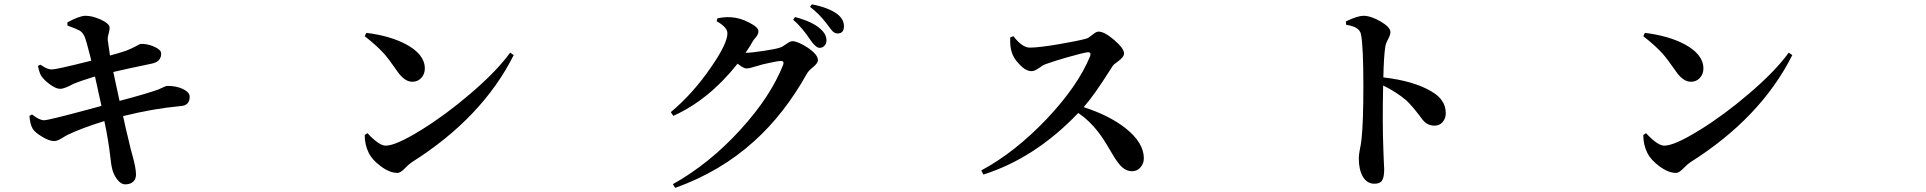

<svg xmlns="http://www.w3.org/2000/svg" viewBox="-20 -828 9040 901"><path d="M527.3 10.7Q509.8 -13.7 503.9 -46.9Q502 -54.7 498 -88.9Q492.2 -138.7 487.3 -166Q480.5 -210 469.7 -259.8Q362.3 -226.6 299.8 -196.3Q289.1 -191.4 272.5 -180.7Q249 -166 234.4 -166Q210 -166 175.8 -187.5Q143.6 -207 133.8 -223.6Q121.1 -243.2 118.2 -284.2L129.9 -291Q165 -263.7 186.5 -263.7Q207 -263.7 391.6 -313.5Q435.5 -325.2 456.1 -331.1Q437.5 -415 425.8 -468.8Q422.9 -467.8 418 -466.8Q352.5 -446.3 327.1 -435.5Q319.3 -431.6 305.7 -424.8Q277.3 -411.1 261.7 -411.1Q243.2 -411.1 215.3 -431.2Q187.5 -451.2 172.9 -472.7Q164.1 -488.3 158.2 -518.6L168.9 -524.4Q171.9 -522.5 178.7 -518.6Q204.1 -502 222.7 -502Q244.1 -502 399.4 -541Q405.3 -542 408.2 -543Q407.2 -548.8 404.3 -560.5Q384.8 -638.7 376.5 -657.2Q368.2 -675.8 353.5 -684.6Q341.8 -691.4 296.9 -708L295.9 -722.7Q352.5 -753.9 381.8 -753.9Q412.1 -753.9 450.2 -737.3Q491.2 -718.8 494.1 -701.2Q495.1 -689.5 490.2 -671.9Q484.4 -652.3 485.8 -638.7Q487.3 -625 492.2 -594.7Q495.1 -577.1 496.1 -567.4Q536.1 -578.1 571.3 -589.8Q594.7 -598.6 624 -614.3Q637.7 -622.1 640.6 -622.1Q668.9 -623 700.2 -610.4Q736.3 -595.7 736.3 -576.2Q736.3 -538.1 691.4 -529.3Q578.1 -505.9 511.7 -490.2Q515.6 -471.7 523.4 -435.5Q535.2 -379.9 541 -354.5Q669.9 -388.7 723.6 -408.2Q732.4 -412.1 745.1 -418Q757.8 -423.8 762.7 -424.8Q803.7 -425.8 836.9 -411.1Q870.1 -395.5 870.1 -374Q870.1 -332 826.2 -330.1Q699.2 -318.4 557.6 -283.2Q568.4 -230.5 586.9 -156.2Q591.8 -135.7 593.8 -127Q596.7 -116.2 601.6 -98.6Q618.2 -39.1 618.2 -8.8Q618.2 10.7 606.4 23.4Q593.8 36.1 570.3 37.1Q546.9 38.1 527.3 10.7Z M1844.7 -16.6Q1808.6 -16.6 1765.6 -48.8Q1726.6 -78.1 1710.9 -109.4Q1691.4 -148.4 1691.4 -194.3L1704.1 -203.1Q1705.1 -202.1 1708 -199.2Q1759.8 -144.5 1790 -144.5Q1837.9 -144.5 1956.1 -217.8Q2070.3 -288.1 2186.5 -387.7Q2311.5 -494.1 2374 -581.1L2390.6 -569.3Q2243.2 -275.4 1912.1 -66.4Q1900.4 -58.6 1882.8 -41Q1860.4 -16.6 1844.7 -16.6ZM1915 -444.3Q1877.9 -444.3 1843.8 -494.1Q1842.8 -496.1 1839.8 -500Q1803.7 -551.8 1782.2 -576.2Q1749 -613.3 1691.4 -658.2L1699.2 -673.8Q1808.6 -660.2 1883.8 -621.1Q1973.6 -573.2 1973.6 -506.8Q1973.6 -480.5 1957 -462.4Q1940.4 -444.3 1915 -444.3Z M3148.4 53.7 3137.7 36.1Q3307.6 -58.6 3454.1 -218.8Q3596.7 -375 3655.3 -524.4Q3661.1 -542 3644.5 -542Q3630.9 -542 3591.8 -533.2Q3553.7 -525.4 3534.2 -518.6Q3530.3 -517.6 3523.4 -515.6Q3497.1 -506.8 3482.4 -506.8Q3468.8 -506.8 3441.4 -529.3Q3306.6 -359.4 3139.6 -284.2L3127.9 -301.8Q3232.4 -389.6 3315.4 -510.7Q3393.6 -623 3393.6 -671.9Q3393.6 -700.2 3342.8 -728.5L3346.7 -741.2L3347.7 -742.2Q3379.9 -749 3409.2 -747.1Q3452.1 -745.1 3496.1 -721.7Q3539.1 -700.2 3539.1 -681.6Q3539.1 -667 3526.4 -652.3Q3516.6 -641.6 3511.7 -632.8Q3503.9 -617.2 3484.4 -588.9Q3480.5 -583 3478.5 -580.1Q3502.9 -580.1 3561.5 -588.9Q3621.1 -597.7 3639.6 -604.5Q3650.4 -607.4 3668 -620.1Q3687.5 -634.8 3698.2 -634.8Q3722.7 -634.8 3768.6 -605.5Q3818.4 -572.3 3818.4 -545.9Q3818.4 -531.2 3793.9 -511.7Q3773.4 -495.1 3766.6 -482.4Q3660.2 -292 3518.6 -165Q3361.3 -22.5 3148.4 53.7ZM3826.2 -603.5Q3808.6 -603.5 3784.2 -638.7Q3745.1 -698.2 3702.1 -735.4L3710.9 -748Q3795.9 -725.6 3832 -690.4Q3858.4 -667 3858.4 -637.7Q3858.4 -623 3849.1 -613.3Q3839.8 -603.5 3826.2 -603.5ZM3910.2 -670.9Q3899.4 -670.9 3888.7 -679.7Q3882.8 -685.5 3868.2 -705.1Q3866.2 -708 3865.2 -709Q3862.3 -712.9 3856.4 -720.7Q3822.3 -764.6 3781.2 -795.9L3790 -807.6Q3866.2 -793 3908.2 -762.7Q3940.4 -738.3 3940.4 -704.6Q3940.4 -670.9 3910.2 -670.9Z M4594.7 -8.8 4585 -28.3Q4743.2 -113.3 4892.6 -270.5Q5039.1 -425.8 5095.7 -564.5Q5101.6 -583 5085.9 -583Q5061.5 -580.1 4990.2 -559.6Q4931.6 -543 4887.7 -527.3Q4874 -522.5 4855.5 -508.8Q4835 -494.1 4821.3 -494.1Q4793 -494.1 4763.7 -526.4Q4736.3 -553.7 4727.5 -584Q4718.8 -610.4 4720.7 -652.3L4735.4 -658.2Q4777.3 -604.5 4812.5 -604.5Q4854.5 -604.5 4952.1 -621.1Q5037.1 -635.7 5077.1 -646.5Q5087.9 -649.4 5105.5 -664.1Q5124 -679.7 5134.8 -679.7Q5163.1 -679.7 5209 -640.1Q5254.9 -600.6 5254.9 -577.1Q5254.9 -559.6 5222.7 -537.1Q5206.1 -525.4 5202.1 -519.5Q5197.3 -511.7 5184.6 -492.2Q5114.3 -380.9 5065.4 -325.2Q5186.5 -286.1 5262.7 -225.6Q5347.7 -158.2 5347.7 -85Q5347.7 -61.5 5333 -43.9Q5317.4 -24.4 5292 -24.4Q5266.6 -24.4 5245.1 -43.9Q5226.6 -60.5 5202.1 -101.6Q5199.2 -106.4 5193.4 -116.2Q5156.2 -180.7 5131.8 -210.9Q5092.8 -261.7 5040 -297.9Q4837.9 -85.9 4594.7 -8.8Z M6429.7 34.2Q6394.5 34.2 6375 0Q6356.4 -32.2 6356.4 -85.9Q6356.4 -99.6 6361.3 -126Q6367.2 -154.3 6369.1 -173.8Q6377.9 -252.9 6377.9 -425.8Q6377.9 -606.4 6367.2 -664.1Q6364.3 -685.5 6343.8 -697.3Q6329.1 -706.1 6296.9 -711.9L6295.9 -727.5Q6296.9 -728.5 6299.8 -729.5Q6352.5 -753.9 6377.9 -753.9Q6413.1 -753.9 6459 -727.1Q6504.9 -700.2 6504.9 -677.7Q6504.9 -664.1 6494.1 -644.5Q6482.4 -623 6480.5 -606.4Q6473.6 -561.5 6471.7 -464.8Q6615.2 -448.2 6698.2 -398.4Q6731.4 -378.9 6746.1 -356.4Q6764.6 -331.1 6764.6 -295.9Q6764.6 -272.5 6750 -255.4Q6735.4 -238.3 6711.9 -238.3Q6687.5 -238.3 6669.9 -252Q6658.2 -260.7 6637.7 -290Q6606.4 -331.1 6580.1 -356.4Q6533.2 -396.5 6470.7 -426.8Q6466.8 -251 6471.7 -127Q6472.7 -107.4 6473.6 -76.2Q6475.6 -42 6475.6 -34.2Q6475.6 3.9 6465.8 18.6Q6456.1 34.2 6429.7 34.2Z M7844.7 -16.6Q7808.6 -16.6 7765.6 -48.8Q7726.6 -78.1 7710.9 -109.4Q7691.4 -148.4 7691.4 -194.3L7704.1 -203.1Q7705.1 -202.1 7708 -199.2Q7759.8 -144.5 7790 -144.5Q7837.9 -144.5 7956.1 -217.8Q8070.3 -288.1 8186.5 -387.7Q8311.5 -494.1 8374 -581.1L8390.6 -569.3Q8243.2 -275.4 7912.1 -66.4Q7900.4 -58.6 7882.8 -41Q7860.4 -16.6 7844.7 -16.6ZM7915 -444.3Q7877.9 -444.3 7843.8 -494.1Q7842.8 -496.1 7839.8 -500Q7803.7 -551.8 7782.2 -576.2Q7749 -613.3 7691.4 -658.2L7699.2 -673.8Q7808.6 -660.2 7883.8 -621.1Q7973.6 -573.2 7973.6 -506.8Q7973.6 -480.5 7957 -462.4Q7940.4 -444.3 7915 -444.3Z"/></svg>

Font: Bpmf GenRyu Min B
Style: B
Weight: 700
Foundry: But Ko
Version: Version 1.320